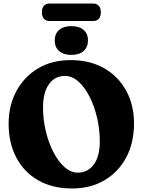

<svg xmlns="http://www.w3.org/2000/svg" viewBox="-20 -1056 814 1091"><path d="M381.5 -714.5Q491 -714.5 571.8 -668.2Q652.5 -622 697 -540.8Q741.5 -459.5 741.5 -354Q741.5 -245 697.5 -162Q653.5 -79 574.2 -32Q495 15 388.5 15Q278.5 15 197.8 -31Q117 -77 73 -160Q29 -243 29 -353Q29 -456 72.8 -537.8Q116.5 -619.5 195.5 -667Q274.5 -714.5 381.5 -714.5ZM547 -253.5Q547 -320.5 531.8 -386.2Q516.5 -452 489.2 -506Q462 -560 426 -592.2Q390 -624.5 348.5 -624.5Q291.5 -624.5 258 -577.2Q224.5 -530 224.5 -445.5Q224.5 -377.5 240 -311.8Q255.5 -246 283 -192.5Q310.5 -139 346.2 -107Q382 -75 422.5 -75Q478.5 -75 512.8 -120.8Q547 -166.5 547 -253.5ZM385.5 -744Q341 -744 316 -765.8Q291 -787.5 291 -826.5Q291 -864 316 -885.8Q341 -907.5 385.5 -907.5Q430.5 -907.5 455.2 -885.8Q480 -864 480 -826.5Q480 -788.5 455.2 -766.2Q430.5 -744 385.5 -744ZM218 -986Q218 -1010.5 229.8 -1023.2Q241.5 -1036 262 -1036H509Q529.5 -1036 541.2 -1023.2Q553 -1010.5 553 -986Q553 -961.5 541.2 -949Q529.5 -936.5 509 -936.5H262Q241.5 -936.5 229.8 -949.2Q218 -962 218 -986Z"/></svg>

Font: Fraunces 72pt SuperSoft
Style: Bold
Weight: 700
Version: Version 1.000;[0bf87f6ff]